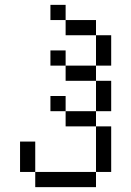

<svg xmlns="http://www.w3.org/2000/svg" viewBox="-20 -770 540 790"><path d="M250 -687.5H187.5V-750H250ZM62.5 -187.5H125V-62.5H62.5ZM125 -62.5H375V0H125ZM187.5 -375H250V-312.5H187.5ZM187.5 -562.5H250V-500H187.5ZM250 -312.5H375V-250H250ZM250 -500H375V-437.5H250ZM250 -687.5H375V-625H250ZM375 -250H437.5V-62.5H375ZM375 -437.5H437.5V-312.5H375ZM375 -625H437.5V-500H375Z"/></svg>

Font: 寒蝉点阵体 16px
Style: Regular
Weight: 400
Designer: Designed by Warren2060
Foundry: ChillType
Version: Version 1.000